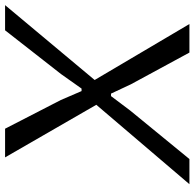

<svg xmlns="http://www.w3.org/2000/svg" viewBox="-25 -730 755 745"><g transform="rotate(-90 352.5 -357.5)"><path d="M10.3 0 318.4 -361.3 114.3 -715.3H225.6L336.9 -499L371.6 -418.5H381.3L437.5 -498L607.4 -715.3H705.1L414.6 -367.7L631.8 0H521L397.9 -227.1L361.8 -304.2H352.1L295.4 -229L107.9 0Z"/></g></svg>

Font: Proza Libre
Style: Italic
Weight: 400
Designer: Jasper de Waard
Foundry: Jasper de Waard
Version: Version 1.000; ttfautohint (v1.4.1.8-43bc)